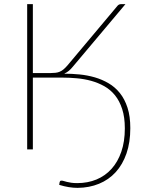

<svg xmlns="http://www.w3.org/2000/svg" viewBox="-20 -723 706 929"><path d="M333 -401Q323 -388.5 313 -380.2Q303 -372 290.5 -366.5Q327 -366.5 365 -362.8Q403 -359 438.5 -348.8Q474 -338.5 505.2 -320.2Q536.5 -302 560 -272.8Q583.5 -243.5 597 -201.8Q610.5 -160 610.5 -103Q610.5 -34 592 19.5Q573.5 73 539.8 110Q506 147 459 166.2Q412 185.5 355.5 186Q314 186 266.5 171.5Q267 168 267.5 164.8Q268 161.5 268.5 158.5Q269.5 155.5 271 153.2Q272.5 151 277.5 151Q282.5 151 288.8 153Q295 155 304 157.2Q313 159.5 325 161.2Q337 163 353.5 163Q404.5 163 446.8 145.5Q489 128 519.5 94.2Q550 60.5 567 11.2Q584 -38 584 -102Q584 -156 571.2 -195.2Q558.5 -234.5 536.5 -261.8Q514.5 -289 484.8 -305.8Q455 -322.5 421.5 -331.8Q388 -341 352.2 -344.2Q316.5 -347.5 282 -347.5H139V0H111.5V-703H139V-369.5H225Q238 -369.5 248.8 -370.8Q259.5 -372 269 -376Q278.5 -380 287.2 -387.2Q296 -394.5 306 -406L546.5 -692.5Q554 -703 566 -703H587Z"/></svg>

Font: Lato ExtraLight
Style: Regular
Weight: 275
Designer: Lukasz Dziedzic with Adam Twardoch and Botio Nikoltchev
Foundry: tyPoland Lukasz Dziedzic
Version: Version 2.015; 2015-08-06; http://www.latofonts.com/